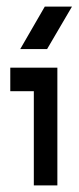

<svg xmlns="http://www.w3.org/2000/svg" viewBox="-20 -559 237 579"><path d="M82 -284H11V-355H153V0H82V-284ZM115 -539H197L122 -411H41L115 -539Z"/></svg>

Font: Googee
Style: Regular
Weight: 400
Designer: Peter Wiegel
Foundry: CATFonts Peter Wiegel
Version: 1.000